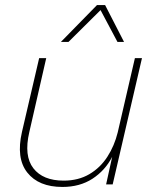

<svg xmlns="http://www.w3.org/2000/svg" viewBox="-20 -730 609 760"><path d="M227 10Q133 10 88 -47Q43 -104 67 -208L135 -500H163L96 -207Q74 -113 112 -64Q150 -15 232 -15Q290 -15 333.5 -40.5Q377 -66 405 -109.5Q433 -153 446 -206L514 -500H542L426 0H400L424 -109Q396 -55 346 -22.5Q296 10 227 10ZM221 -564 364 -710H396L471 -564H445L378 -690L251 -564Z"/></svg>

Font: Work Sans ExtraLight
Style: Italic
Weight: 200
Italic angle: -13°
Designer: Wei Huang
Foundry: Wei Huang
Version: Version 2.012; ttfautohint (v1.8.3)